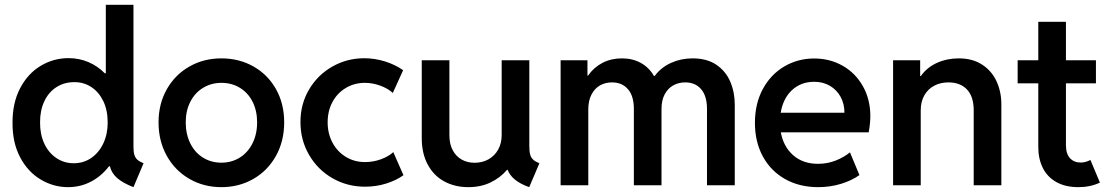

<svg xmlns="http://www.w3.org/2000/svg" viewBox="-20 -772 4622 800"><path d="M438 -79.1H434.1Q402.8 -38.1 358.9 -15.1Q314.9 7.8 263.7 7.8Q202.6 7.8 149.2 -24.2Q95.7 -56.2 63.7 -116.9Q31.7 -177.7 32.2 -260.3Q31.7 -342.8 63.7 -404.1Q95.7 -465.3 149.4 -497.6Q203.1 -529.8 265.6 -529.8Q309.6 -529.8 348.1 -513.4Q386.7 -497.1 416.5 -466.8H420.9V-752H536.1V-160.6Q536.1 -139.6 539.8 -127.2Q543.5 -114.7 552.2 -106.7Q561 -98.6 578.1 -91.8L536.1 7.8Q491.2 -9.8 467.8 -30.5Q444.3 -51.3 438 -79.1ZM428.7 -261.7Q428.7 -313 410.2 -351.1Q391.6 -389.2 359.9 -409.7Q328.1 -430.2 289.1 -429.7Q247.6 -429.7 215.1 -408.9Q182.6 -388.2 164.6 -349.9Q146.5 -311.5 147 -261.7Q146.5 -212.9 164.3 -174.3Q182.1 -135.7 214.4 -113.8Q246.6 -91.8 287.6 -91.8Q328.1 -91.8 360.1 -113.8Q392.1 -135.7 410.4 -174.3Q428.7 -212.9 428.7 -261.7Z M640.6 -262.2Q640.6 -339.4 675 -400.1Q709.5 -460.9 769.3 -494.9Q829.1 -528.8 902.3 -528.8Q976.6 -528.8 1036.4 -494.9Q1096.2 -460.9 1130.1 -400.4Q1164.1 -339.8 1164.1 -262.2Q1164.1 -184.1 1129.9 -122.6Q1095.7 -61 1035.9 -26.6Q976.1 7.8 902.3 7.8Q829.1 7.8 769.3 -26.6Q709.5 -61 675 -122.6Q640.6 -184.1 640.6 -262.2ZM1051.3 -262.2Q1051.3 -310.5 1032.5 -347.9Q1013.7 -385.3 979.7 -406Q945.8 -426.8 902.8 -426.8Q860.4 -426.8 826.4 -406.2Q792.5 -385.7 773.2 -348.4Q753.9 -311 753.9 -262.2Q753.9 -212.9 772.9 -174.6Q792 -136.2 825.9 -115.2Q859.9 -94.2 902.3 -94.2Q944.8 -94.2 978.8 -115.2Q1012.7 -136.2 1032 -174.6Q1051.3 -212.9 1051.3 -262.2Z M1231.9 -263.2Q1231.9 -338.4 1267.8 -399.2Q1303.7 -460 1364.7 -494.6Q1425.8 -529.3 1497.6 -529.3Q1541.5 -529.3 1584 -516.1Q1626.5 -502.9 1659.7 -479.5L1616.7 -384.8Q1595.7 -403.8 1564 -415.3Q1532.2 -426.8 1500.5 -426.8Q1456.5 -426.8 1420.9 -405.5Q1385.3 -384.3 1365.2 -346.9Q1345.2 -309.6 1345.2 -262.2Q1345.2 -215.8 1365.2 -178Q1385.3 -140.1 1420.9 -118.4Q1456.5 -96.7 1501 -96.7Q1535.6 -96.7 1567.9 -108.6Q1600.1 -120.6 1618.7 -138.2L1661.1 -42Q1631.3 -20.5 1589.4 -7.3Q1547.4 5.9 1501 5.9Q1426.8 5.9 1365.2 -29.5Q1303.7 -64.9 1267.8 -126.7Q1231.9 -188.5 1231.9 -263.2Z M1737.3 -196.8V-521H1852.5V-208.5Q1852.5 -171.4 1866.5 -145.8Q1880.4 -120.1 1904.1 -106.9Q1927.7 -93.8 1957.5 -93.8Q1990.2 -93.8 2016.1 -108.6Q2042 -123.5 2056.2 -149.7Q2070.3 -175.8 2070.3 -208.5V-521H2185.5V-163.1Q2185.5 -141.1 2189 -128.2Q2192.4 -115.2 2201.4 -106.9Q2210.4 -98.6 2227.5 -91.8L2185.1 7.8Q2148.9 -4.9 2126.2 -23.2Q2103.5 -41.5 2095.2 -64.5H2092.8Q2064 -30.8 2023.4 -11.5Q1982.9 7.8 1931.6 7.8Q1875 7.8 1831.1 -16.1Q1787.1 -40 1762.2 -86.4Q1737.3 -132.8 1737.3 -196.8Z M2315.9 -521H2427.7V-457H2430.2Q2454.6 -491.7 2490.7 -510.3Q2526.9 -528.8 2571.3 -528.8Q2616.2 -528.8 2650.6 -509.5Q2685.1 -490.2 2704.6 -455.6H2708Q2734.4 -491.2 2775.9 -510Q2817.4 -528.8 2865.7 -528.8Q2925.8 -528.8 2965.1 -502Q3004.4 -475.1 3022.9 -431.4Q3041.5 -387.7 3041.5 -336.4V0H2925.8V-318.4Q2925.8 -371.6 2901.6 -400.1Q2877.4 -428.7 2835 -428.7Q2807.6 -428.7 2785.2 -416.3Q2762.7 -403.8 2749.5 -378.9Q2736.3 -354 2736.3 -318.4V0H2621.1V-318.4Q2621.1 -371.6 2596.7 -400.1Q2572.3 -428.7 2529.8 -428.7Q2502 -428.7 2479.7 -416Q2457.5 -403.3 2444.3 -377.7Q2431.2 -352.1 2431.2 -315.9V0H2315.9Z M3125.5 -260.3Q3125.5 -339.8 3158.4 -400.9Q3191.4 -461.9 3247.8 -495.1Q3304.2 -528.3 3372.6 -528.3Q3438 -528.3 3491.2 -498Q3544.4 -467.8 3575.4 -412.8Q3606.4 -357.9 3606.4 -287.6Q3606.4 -258.3 3599.6 -220.7H3233.4Q3244.6 -160.2 3285.4 -124.8Q3326.2 -89.4 3388.2 -89.4Q3427.2 -89.4 3461.9 -103Q3496.6 -116.7 3521.5 -137.2L3561 -42.5Q3528.8 -19.5 3483.9 -5.9Q3439 7.8 3389.2 7.8Q3311 7.8 3251.2 -25.9Q3191.4 -59.6 3158.4 -120.4Q3125.5 -181.2 3125.5 -260.3ZM3498.5 -302.2Q3498.5 -338.9 3482.7 -368.2Q3466.8 -397.5 3438.2 -414.3Q3409.7 -431.2 3372.6 -431.2Q3317.4 -431.2 3280 -396.5Q3242.7 -361.8 3232.9 -302.2Z M3701.2 -521H3814V-455.1H3816.9Q3841.8 -490.7 3883.5 -509.8Q3925.3 -528.8 3975.1 -528.8Q4032.2 -528.8 4072.3 -502.7Q4112.3 -476.6 4132.3 -433.1Q4152.3 -389.6 4152.3 -337.4V0H4037.1V-312.5Q4037.1 -369.1 4009.3 -398.9Q3981.4 -428.7 3931.6 -428.7Q3898.9 -428.7 3872.8 -415Q3846.7 -401.4 3831.5 -375Q3816.4 -348.6 3816.4 -312V0H3701.2Z M4306.2 -159.2V-424.8H4220.2V-521H4306.2V-681.2H4421.4V-521H4546.4V-424.8H4421.4V-167.5Q4421.4 -131.3 4438.2 -113Q4455.1 -94.7 4482.9 -94.7Q4502.9 -94.7 4523.4 -105.5L4563 -11.2Q4523.4 7.8 4473.6 7.8Q4419.4 7.8 4381.8 -13.2Q4344.2 -34.2 4325.2 -72Q4306.2 -109.9 4306.2 -159.2Z"/></svg>

Font: Reddit Sans SemiBold
Style: Regular
Weight: 600
Designer: Stephen Hutchings
Foundry: Reddit
Version: Version 1.013